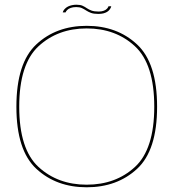

<svg xmlns="http://www.w3.org/2000/svg" viewBox="-20 -790 752 814"><path d="M347.5 4Q476.5 4 561.2 -74.2Q646 -152.5 646 -337.5Q646 -522.5 561.2 -601.5Q476.5 -680.5 347.5 -680.5Q218.5 -680.5 134 -601.8Q49.5 -523 49.5 -337.5Q49.5 -152.5 134.2 -74.2Q219 4 347.5 4ZM347.5 -7Q225 -7 143.2 -82.2Q61.5 -157.5 61.5 -337.5Q61.5 -518 143.2 -593.8Q225 -669.5 347.5 -669.5Q470.5 -669.5 552.2 -593.8Q634 -518 634 -337.5Q634 -157.5 552.2 -82.2Q470.5 -7 347.5 -7ZM396.5 -731Q409 -731 418 -733.2Q427 -735.5 433.2 -739.2Q439.5 -743 443.2 -747.5Q447 -752 449.2 -756.5Q451.5 -761 451.5 -763.5H440Q439 -759.5 434.5 -754Q430 -748.5 420.8 -744.8Q411.5 -741 398.5 -741Q379.5 -741 368 -745.2Q356.5 -749.5 348.2 -755.2Q340 -761 330.2 -765.5Q320.5 -770 304 -770Q294 -770 285 -768Q276 -766 269.2 -762.8Q262.5 -759.5 257.8 -755.2Q253 -751 250.2 -746.8Q247.5 -742.5 246 -737.5H258Q259.5 -742 264.8 -747.5Q270 -753 279.8 -756.5Q289.5 -760 303 -760Q318 -760 327.5 -755.5Q337 -751 345.8 -745.2Q354.5 -739.5 366 -735.2Q377.5 -731 396.5 -731Z"/></svg>

Font: Anybody SemiExpanded Thin
Style: Regular
Weight: 250
Width: 6
Version: Version 1.113;gftools[0.9.25]